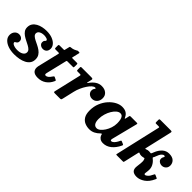

<svg xmlns="http://www.w3.org/2000/svg" viewBox="111 -1721 2681 2681"><g transform="rotate(45 1451.5 -381.0)"><path d="M341 -131.5Q341 -97.5 307.8 -76.8Q274.5 -56 218 -56Q192 -56 168.2 -61.8Q144.5 -67.5 129 -78Q113.5 -88.5 113.5 -102.5Q113.5 -111.5 124.8 -116.8Q136 -122 147.2 -132.5Q158.5 -143 158.5 -167Q158.5 -197 137 -214.5Q115.5 -232 84 -232Q47 -232 21 -203.5Q-5 -175 -5 -131Q-5 -86 26.5 -52.8Q58 -19.5 111.5 -1.2Q165 17 232 17Q281.5 17 328.2 8.2Q375 -0.5 412.5 -19.8Q450 -39 472 -70Q494 -101 494 -145.5Q494 -188 475.5 -217Q457 -246 428 -266.8Q399 -287.5 366.5 -303.2Q334 -319 305 -333.5Q276 -348 257.5 -365.2Q239 -382.5 239 -406Q239 -427 253.5 -441.2Q268 -455.5 291.2 -462.5Q314.5 -469.5 341 -469.5Q365 -469.5 389.8 -461.8Q414.5 -454 414.5 -438.5Q414.5 -430.5 408.2 -425.8Q402 -421 395.5 -411.5Q389 -402 389 -380Q389 -354 410.8 -336.8Q432.5 -319.5 462 -319.5Q497.5 -319.5 518 -341.5Q538.5 -363.5 538.5 -401Q538.5 -436.5 512.5 -467.5Q486.5 -498.5 438.2 -517.8Q390 -537 323.5 -537Q283 -537 242.2 -528.5Q201.5 -520 167.8 -501.2Q134 -482.5 113.5 -452.8Q93 -423 93 -380Q93 -343.5 111 -317.5Q129 -291.5 157.2 -272.2Q185.5 -253 217.2 -237.5Q249 -222 277 -207Q305 -192 323 -174Q341 -156 341 -131.5Z M597.5 -520Q586 -520 581 -517Q576 -514 576 -501.5V-458.5Q576 -447 580.8 -443.5Q585.5 -440 596 -440H651Q663.5 -440 664.8 -435.8Q666 -431.5 664 -422.5L588 -106Q576 -49.5 602.5 -16.8Q629 16 695.5 16Q766.5 16 818.8 -21Q871 -58 897.5 -119Q903 -131.5 901.8 -135.5Q900.5 -139.5 890 -144.5L857 -160.5Q848 -164.5 843 -159.8Q838 -155 832.5 -146.5Q813 -116.5 793.5 -100.2Q774 -84 755.5 -84Q741.5 -84 738 -92Q734.5 -100 736.8 -111.8Q739 -123.5 741.5 -134.5L811.5 -426Q813.5 -434 816 -437Q818.5 -440 829 -440H932Q946 -440 948.5 -443.5Q951 -447 951 -460.5V-503.5Q951 -515 947.2 -517.5Q943.5 -520 932.5 -520H851.5Q838.5 -520 837.5 -523Q836.5 -526 839 -536L862 -634Q864.5 -643.5 860.5 -645.8Q856.5 -648 844 -648Q834 -648 829.2 -647.8Q824.5 -647.5 820.8 -645.5Q817 -643.5 809.5 -638.5Q798 -631.5 776.5 -623Q755 -614.5 723.5 -612Q713.5 -611 710 -608.8Q706.5 -606.5 704.5 -597L689.5 -535.5Q687.5 -526.5 686 -523.2Q684.5 -520 673 -520Z M1029 -520Q1018.5 -520 1014.8 -516.5Q1011 -513 1011 -502V-463.5Q1011 -449 1013.8 -444.5Q1016.5 -440 1031 -440H1068Q1088.5 -440 1091.5 -435.8Q1094.5 -431.5 1090.5 -415L999 -23Q996 -9.5 999.5 -4.8Q1003 0 1021.5 0H1118Q1138 0 1142 -5.2Q1146 -10.5 1149.5 -26L1190 -201Q1200.5 -247.5 1220.8 -292.8Q1241 -338 1265.8 -375.2Q1290.5 -412.5 1315.2 -434.5Q1340 -456.5 1360.5 -456.5Q1374 -456.5 1374 -448Q1374 -443.5 1368.5 -438Q1363 -432.5 1357.5 -421.2Q1352 -410 1352 -388Q1352 -367.5 1363.8 -350.2Q1375.5 -333 1395.2 -322.8Q1415 -312.5 1439.5 -312.5Q1483 -312.5 1512 -343.8Q1541 -375 1541 -425Q1541 -476 1505.5 -506.2Q1470 -536.5 1414 -536.5Q1361.5 -536.5 1321.5 -509.5Q1281.5 -482.5 1250.5 -439Q1235.5 -417 1233.5 -421Q1231.5 -425 1236 -444L1248 -495.5Q1251.5 -512 1244.2 -516Q1237 -520 1218.5 -520Z M1931.5 -320Q1931.5 -274 1916.8 -229Q1902 -184 1878.5 -147.5Q1855 -111 1827.8 -89.5Q1800.5 -68 1775.5 -68Q1740.5 -68 1722 -96.2Q1703.5 -124.5 1703.5 -180Q1703.5 -230.5 1717.8 -278.8Q1732 -327 1755.8 -366Q1779.5 -405 1807.5 -428.2Q1835.5 -451.5 1863 -451.5Q1890.5 -451.5 1905.2 -433.2Q1920 -415 1925.8 -385Q1931.5 -355 1931.5 -320ZM2197 -145.5Q2203.5 -159 2202.2 -163.5Q2201 -168 2188.5 -173.5L2158 -186.5Q2147 -191 2143 -189.5Q2139 -188 2133.5 -176Q2121 -149 2106.5 -128.2Q2092 -107.5 2077 -96Q2062 -84.5 2049 -84.5Q2033 -84.5 2033 -101Q2033 -105 2033.8 -110.5Q2034.5 -116 2035.5 -120L2131.5 -499Q2135 -512 2132.2 -516Q2129.5 -520 2112 -520H2000Q1988 -520 1984 -516.8Q1980 -513.5 1978.5 -505.5L1968.5 -460.5Q1964 -441.5 1960.2 -441.2Q1956.5 -441 1949.5 -457Q1932.5 -494.5 1901.2 -514.2Q1870 -534 1818 -534Q1771.5 -534 1721.5 -507.8Q1671.5 -481.5 1628.2 -433.5Q1585 -385.5 1558 -319.8Q1531 -254 1531 -175Q1531 -102.5 1557 -61Q1583 -19.5 1624.5 -2.2Q1666 15 1713 15Q1758.5 15 1796.8 -4.5Q1835 -24 1865 -55Q1874 -63.5 1878.5 -64.8Q1883 -66 1886.5 -59.5Q1887.5 -56.5 1889 -51.8Q1890.5 -47 1892.5 -39Q1902 -15.5 1925.5 1Q1949 17.5 1985.5 17.5Q2053 17.5 2107.8 -27.2Q2162.5 -72 2197 -145.5Z M2862.5 -148Q2868 -160 2866.8 -164Q2865.5 -168 2855 -172L2821.5 -187Q2809 -192 2806 -189.5Q2803 -187 2798.5 -176.5Q2775.5 -125.5 2751.5 -105Q2727.5 -84.5 2716.5 -84.5Q2705 -84.5 2701.5 -90.5Q2698 -96.5 2699.5 -108L2705 -154.5Q2711.5 -208.5 2689.8 -251Q2668 -293.5 2632.5 -320Q2622.5 -327.5 2620.8 -331.8Q2619 -336 2623.5 -343.5Q2627.5 -349.5 2631 -356.8Q2634.5 -364 2637 -372.5Q2655.5 -424.5 2674.8 -446Q2694 -467.5 2713 -467.5Q2719.5 -467.5 2723.8 -465.8Q2728 -464 2728 -457Q2728 -450.5 2724 -444.2Q2720 -438 2716 -428.5Q2712 -419 2712 -403Q2712 -377 2735 -359.2Q2758 -341.5 2790 -341.5Q2812.5 -341.5 2831.5 -352.8Q2850.5 -364 2861.8 -383Q2873 -402 2873 -426.5Q2873 -473 2841 -504Q2809 -535 2744 -535Q2688 -535 2646 -497.5Q2604 -460 2578.5 -394.5Q2573.5 -378 2567 -366.5Q2561.5 -357.5 2558.5 -356.2Q2555.5 -355 2544.5 -357Q2533.5 -359 2522 -359Q2511.5 -359 2498.5 -356.8Q2485.5 -354.5 2472 -348.5Q2458.5 -343 2457.8 -346Q2457 -349 2459.5 -361.5L2550 -753Q2553.5 -769 2549.5 -774.5Q2545.5 -780 2529 -780H2325Q2311 -780 2307.2 -776Q2303.5 -772 2303.5 -757.5V-720Q2303.5 -708 2306.2 -704Q2309 -700 2321 -700H2364Q2381.5 -700 2383.8 -696Q2386 -692 2382.5 -678.5L2232 -24.5Q2228.5 -9.5 2228.5 -4.8Q2228.5 0 2248 0H2359Q2373.5 0 2375.8 -3.5Q2378 -7 2380.5 -18.5L2431 -238Q2433.5 -248 2435.8 -249Q2438 -250 2448 -245.5Q2465.5 -237 2488 -237Q2496.5 -237 2505.8 -238Q2515 -239 2524 -241.5Q2536.5 -245 2541.8 -245.2Q2547 -245.5 2551 -234.5Q2558 -218 2559.2 -198.2Q2560.5 -178.5 2558 -160L2550 -90.5Q2543 -34.5 2568.5 -8.5Q2594 17.5 2648.5 17.5Q2707 17.5 2766 -23Q2825 -63.5 2862.5 -148Z"/></g></svg>

Font: Besley
Style: Bold Italic
Weight: 700
Italic angle: -13°
Designer: Owen Earl
Foundry: indestructible type*
Version: Version 2.001